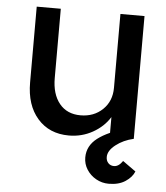

<svg xmlns="http://www.w3.org/2000/svg" viewBox="-52 -572 709 818"><g transform="rotate(5 302.5 -162.5)"><path d="M256 10Q172 10 122 -47Q72 -104 72 -201V-525H175V-229Q175 -160 207.5 -120Q240 -80 298 -80Q355 -80 392.5 -116Q430 -152 430 -209V-525H533V0H430V-84Q404 -42 357.5 -16Q311 10 256 10ZM443 200Q414 200 389 186Q364 172 349 148.5Q334 125 334 97Q334 47 377 14Q420 -19 500 -41L533 0Q489 10 457 35Q425 60 425 87Q425 103 434.5 113Q444 123 459 123Q479 123 496 98L552 138Q542 163 514 181.5Q486 200 443 200Z"/></g></svg>

Font: Lexend Deca
Style: Regular
Weight: 400
Designer: Bonnie Shaver-Troup, Thomas Jockin
Foundry: Lexend
Version: Version 1.008; ttfautohint (v1.8.4.7-5d5b)